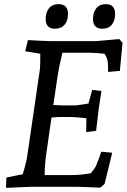

<svg xmlns="http://www.w3.org/2000/svg" viewBox="-20 -904 613 929"><path d="M226 -705H445L557 -715L573 -697L560 -561L503 -556Q503 -588 501.5 -604.5Q500 -621 486 -644Q434 -649 408 -649H282Q265 -579 259 -538L238 -396Q270 -394 279 -394H349L408 -403L426 -469L471 -464Q461 -400 458 -380L445 -271L397 -265L398 -332Q341 -338 322 -338H271Q254 -338 229 -335L205 -167Q196 -107 196 -57H334Q370 -57 420 -66Q442 -94 445 -103Q464 -149 470 -170L523 -165L486 -14L465 4Q375 0 355 0H123L9 5L11 -45L90 -61Q105 -111 110 -137L173 -568Q175 -585 175 -644L102 -656L115 -710Q206 -705 226 -705ZM492 -884Q537 -884 537 -836Q537 -804 521 -784.5Q505 -765 475 -765Q430 -765 430 -812Q430 -844 446 -864Q462 -884 492 -884ZM263 -884Q309 -884 309 -836Q309 -804 292.5 -784.5Q276 -765 246 -765Q201 -765 201 -812Q201 -844 217 -864Q233 -884 263 -884Z"/></svg>

Font: Andada
Style: Italic
Weight: 400
Italic angle: -8.29999°
Designer: Carolina Giovagnoli
Foundry: Carolina Giovagnoli
Version: Version 1.003